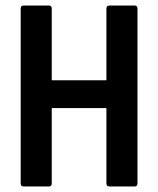

<svg xmlns="http://www.w3.org/2000/svg" viewBox="-20 -675 573 695"><path d="M65.3 0Q54.9 0 54.9 -10.9V-644.1Q54.9 -655 65.3 -655H156.9Q167.3 -655 167.3 -644.1V-384.5H365.2V-644.1Q365.2 -655 375.6 -655H467.2Q477.6 -655 477.6 -644.1V-10.9Q477.6 0 467.2 0H375.6Q365.2 0 365.2 -10.9V-283.8H167.3V-10.9Q167.3 0 156.9 0Z"/></svg>

Font: Sofia Sans Condensed
Style: Regular
Weight: 400
Designer: Botio Nikoltchev, Ani Petrova
Foundry: lettersoup
Version: Version 4.100